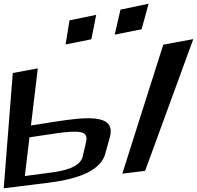

<svg xmlns="http://www.w3.org/2000/svg" viewBox="-52 -982 1063 1036"><path d="M731 -60 991 -771 829 -741 608 -45ZM242 -325 115 -305 152 -613 17 -588 -32 34 209 4C389 -18 493 -69 516 -152L541 -243C575 -370 410 -351 242 -325ZM209 -49 82 -32 107 -241 247 -262C315 -272 362 -274 386 -268C411 -263 420 -244 412 -214L395 -140C382 -78 292 -59 209 -49ZM441 -770 467 -902 323 -872 302 -742ZM712 -824 750 -962 598 -930 567 -795Z"/></svg>

Font: Gamestation Warped
Style: Italic
Weight: 400
Designer: Jonas Hecksher
Foundry: Jonas Hecksher, Playtypeª, e-types AS
Version: Version 1.003